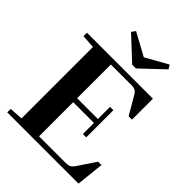

<svg xmlns="http://www.w3.org/2000/svg" viewBox="-243 -1002 1130 1130"><g transform="rotate(45 321.5 -437.5)"><path d="M342.8 -718.3 201.2 -850.1 218.8 -874.5 359.9 -797.4 498 -875 513.2 -850.1 373.5 -718.3ZM21 0V-28.8L105.5 -34.2V-628.9L21 -634.3V-663.1H570.3V-488.8H542.5L476.1 -602.5Q467.3 -617.7 455.8 -624Q444.3 -630.4 424.3 -630.4H252.9V-349.6H425.8V-450.7H453.6V-224.6H425.8V-316.9H252.9V-32.7H472.7Q492.7 -32.7 505.1 -38.1Q517.6 -43.5 528.8 -60.1L604.5 -172.9H632.3L613.8 0Z"/></g></svg>

Font: Elstob 18pt
Style: Bold
Weight: 700
Designer: Peter S. Baker
Version: Version 1.015